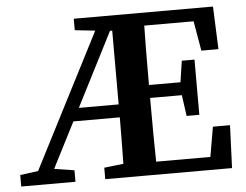

<svg xmlns="http://www.w3.org/2000/svg" viewBox="-49 -723 1005 783"><g transform="rotate(-5 453.5 -331.5)"><path d="M423 -601 269 -299H432V-601ZM807 -175H877L870 0H351V-47L430 -56Q432 -180 432 -246H242L147 -60L229 -47V0H7V-47L81 -57L363 -607L280 -616V-663H850L857 -488H787L766 -610H564Q562 -530 562 -367H691L704 -454H756V-228H704L692 -314H562Q562 -138 564 -53H786Z"/></g></svg>

Font: TypoPRO Source Serif Pro
Style: Regular
Weight: 600
Designer: Frank Grießhammer
Foundry: Adobe Systems Incorporated
Version: Version 1.017;PS 1.0;hotconv 1.0.79;makeotf.lib2.5.61930